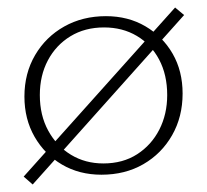

<svg xmlns="http://www.w3.org/2000/svg" viewBox="-20 -459 551 511"><path d="M250 6Q191 6 145 -21Q99 -48 72 -95Q45 -142 45 -202Q45 -264 73.5 -312.5Q102 -361 151 -388.5Q200 -416 262 -416Q321 -416 367 -389Q413 -362 439.5 -316Q466 -270 466 -210Q466 -148 438 -99Q410 -50 361.5 -22Q313 6 250 6ZM255 -24Q307 -24 345 -48.5Q383 -73 404 -114Q425 -155 425 -206Q425 -260 403.5 -300.5Q382 -341 344 -363.5Q306 -386 257 -386Q206 -386 167.5 -362.5Q129 -339 107.5 -298.5Q86 -258 86 -206Q86 -152 108.5 -111Q131 -70 169 -47Q207 -24 255 -24ZM67 32 43 11 446 -439 470 -419Z"/></svg>

Font: Ysabeau Office ExtraLight
Style: Regular
Weight: 250
Designer: Christian Thalmann (Catharsis Fonts)
Version: Version 2.001;gftools[0.9.30]; featfreeze: tnum,lnum,ss02